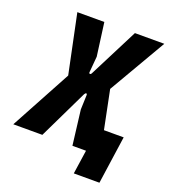

<svg xmlns="http://www.w3.org/2000/svg" viewBox="-166 -808 930 1056"><g transform="rotate(20 298.5 -280.0)"><path d="M389 140 425 -106 416 -140H579L539 140ZM-16 0 176 -355 104 -700H262L288 -506L280 -414Q279 -405 285 -404.5Q291 -404 295 -413L441 -700H613L418 -365L492 0H330L305 -204L308 -288Q308 -297 303 -297Q298 -297 293 -288L154 0Z"/></g></svg>

Font: Finlandica
Style: Italic
Weight: 400
Italic angle: -8°
Designer: Niklas Ekholm, Juho Hiilivirta, Jaakko Suomalainen
Foundry: Helsinki Type Studio
Version: Version 1.064